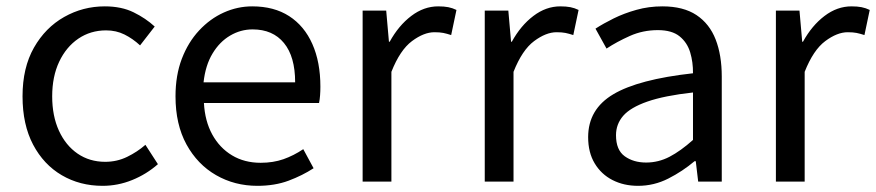

<svg xmlns="http://www.w3.org/2000/svg" viewBox="-20 -577 2783 610"><path d="M305.9 13.4Q233.9 13.4 176.3 -20.3Q118.7 -54 85.1 -117.6Q51.6 -181.2 51.6 -271Q51.6 -361.9 87.9 -425.7Q124.2 -489.4 183.9 -523.1Q243.5 -556.8 312.8 -556.8Q366 -556.8 404.6 -537.8Q443.1 -518.9 471.5 -492.7L425 -432.8Q401.8 -454.3 375.4 -467.4Q349.1 -480.5 317.1 -480.5Q267.7 -480.5 228.9 -454.2Q190.2 -427.8 168 -380.8Q145.8 -333.8 145.8 -271Q145.8 -208.7 167.2 -161.8Q188.7 -114.9 226.6 -88.9Q264.5 -62.9 314.3 -62.9Q351.7 -62.9 384 -78.7Q416.3 -94.4 442 -116.9L481.7 -55.4Q445.2 -23.3 399.9 -5Q354.6 13.4 305.9 13.4Z M797.7 13.4Q725.5 13.4 666.4 -20.6Q607.3 -54.6 572.4 -118.2Q537.6 -181.9 537.6 -271Q537.6 -337.5 557.6 -390.1Q577.7 -442.7 612.5 -480.1Q647.4 -517.6 691 -537.2Q734.6 -556.8 781.4 -556.8Q850.6 -556.8 898.8 -525.7Q947 -494.5 972.4 -437.1Q997.9 -379.7 997.9 -301.7Q997.9 -287.4 996.9 -274.1Q996 -260.7 993.6 -249.7H627.9Q631 -192.4 654.3 -149.8Q677.7 -107.2 717.1 -83.5Q756.4 -59.8 808.3 -59.8Q847.8 -59.8 880.5 -71.2Q913.1 -82.7 943.5 -103.1L976.3 -42.5Q940.8 -19.4 897 -3Q853.2 13.4 797.7 13.4ZM626.7 -315.5H917.7Q917.7 -397.1 882.2 -440.3Q846.8 -483.6 782.5 -483.6Q744.5 -483.6 711.1 -463.9Q677.7 -444.3 655.2 -406.9Q632.7 -369.6 626.7 -315.5Z M1132.1 0V-543.4H1207L1215.7 -444.4H1218.1Q1246.4 -495.9 1286.6 -526.3Q1326.7 -556.8 1372.2 -556.8Q1390.9 -556.8 1404.2 -554.2Q1417.6 -551.6 1430.2 -545.4L1413.4 -465.6Q1399.2 -470.2 1388.3 -472.4Q1377.3 -474.6 1360.2 -474.6Q1326.7 -474.6 1288.9 -446.4Q1251 -418.2 1223.5 -348.8V0Z M1520.1 0V-543.4H1595L1603.7 -444.4H1606.1Q1634.4 -495.9 1674.6 -526.3Q1714.7 -556.8 1760.2 -556.8Q1778.9 -556.8 1792.2 -554.2Q1805.6 -551.6 1818.2 -545.4L1801.4 -465.6Q1787.2 -470.2 1776.3 -472.4Q1765.3 -474.6 1748.2 -474.6Q1714.7 -474.6 1676.9 -446.4Q1639 -418.2 1611.5 -348.8V0Z M2007.2 13.4Q1961.9 13.4 1926.1 -4.9Q1890.2 -23.2 1869.4 -57.9Q1848.6 -92.5 1848.6 -141.3Q1848.6 -230.1 1928.5 -277.5Q2008.3 -325 2181.7 -344.2Q2182.1 -379.4 2172.8 -410.5Q2163.5 -441.7 2139.2 -461.5Q2114.9 -481.3 2070 -481.3Q2022.6 -481.3 1981.1 -462.8Q1939.7 -444.3 1907 -422.7L1871.9 -486Q1897 -502.3 1929.8 -518.5Q1962.6 -534.7 2001.9 -545.7Q2041.1 -556.8 2084.5 -556.8Q2151.2 -556.8 2192.8 -529.1Q2234.3 -501.4 2253.7 -451.5Q2273.1 -401.6 2273.1 -334V0H2198.2L2190.5 -64.9H2186.7Q2148.6 -32.7 2103.3 -9.7Q2057.9 13.4 2007.2 13.4ZM2032.8 -60.6Q2072 -60.6 2107.3 -79Q2142.5 -97.4 2181.7 -132.4V-283.2Q2090.7 -273.1 2036.8 -254.3Q1983 -235.5 1960 -209.1Q1937.1 -182.6 1937.1 -147.4Q1937.1 -100.4 1964.9 -80.5Q1992.6 -60.6 2032.8 -60.6Z M2445.1 0V-543.4H2520L2528.7 -444.4H2531.1Q2559.4 -495.9 2599.6 -526.3Q2639.7 -556.8 2685.2 -556.8Q2703.9 -556.8 2717.2 -554.2Q2730.6 -551.6 2743.2 -545.4L2726.4 -465.6Q2712.2 -470.2 2701.3 -472.4Q2690.3 -474.6 2673.2 -474.6Q2639.7 -474.6 2601.9 -446.4Q2564 -418.2 2536.5 -348.8V0Z"/></svg>

Font: Noto Sans TC
Style: Regular
Weight: 100
Designer: Ryoko NISHIZUKA 西塚涼子 (kana, bopomofo & ideographs); Paul D. Hunt (Latin, Greek & Cyrillic); Sandoll Communications 산돌커뮤니
Foundry: Adobe
Version: Version 2.004;hotconv 1.0.118;makeotfexe 2.5.65603